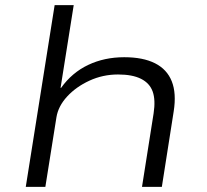

<svg xmlns="http://www.w3.org/2000/svg" viewBox="-20 -725 803 745"><path d="M80 0 192 -705H266L215 -384H217Q259 -443 322 -473Q385 -503 462 -503Q535 -503 581.5 -479.5Q628 -456 646.5 -409.5Q665 -363 654 -293L608 0H531L576 -285Q584 -337 572.5 -369.5Q561 -402 527.5 -419Q494 -436 438 -436Q379 -436 327 -412Q275 -388 240.5 -350.5Q206 -313 199 -270L156 0Z"/></svg>

Font: Nunito Sans 7pt Expanded Light
Style: Italic
Weight: 300
Width: 7
Italic angle: -9°
Designer: Vernon Adams
Foundry: Vernon Adams
Version: Version 3.101;gftools[0.9.27]